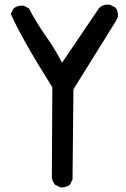

<svg xmlns="http://www.w3.org/2000/svg" viewBox="-20 -796 540 826"><path d="M237.8 9.3 218.3 -0.5 216.8 -1 216.3 -2Q210.9 -8.8 207.5 -16.4Q204.1 -23.9 203.1 -32.7V-33.2L205.1 -420.4Q70.8 -634.3 27.8 -733.9L26.9 -736.3L27.8 -738.8L37.6 -758.3L38.6 -759.8L39.6 -760.7Q56.6 -773.4 80.6 -771.5H81.5L82.5 -771L102.1 -761.2L104 -760.3L105 -758.8Q137.7 -696.3 178.7 -638.7Q191.4 -620.6 203.4 -602.1Q215.3 -583.5 226.1 -564.5Q236.8 -545.4 247.1 -526.4L406.2 -761.2L406.7 -761.7L407.2 -762.2Q413.6 -768.1 420.9 -771.5Q428.2 -774.9 436.3 -775.9Q444.3 -776.9 453.1 -775.4H454.1L454.6 -774.9L474.1 -765.1L475.6 -764.6L476.1 -763.7Q482.9 -755.9 485.6 -745.8Q488.3 -735.8 487.3 -724.1V-723.1L486.8 -722.2L477.1 -702.6L476.6 -702.1L295.9 -411.6L292 -25.4V-23.9L291.5 -22.9L281.7 -3.4L281.2 -2L280.3 -1.5Q264.6 11.7 239.7 9.8H238.8Z"/></svg>

Font: NaikaiFont
Style: SemiBold
Weight: 600
Version: Version 1.89